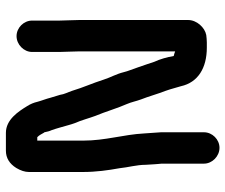

<svg xmlns="http://www.w3.org/2000/svg" viewBox="-78 -644 782 667"><g transform="rotate(90 313.5 -311.0)"><path d="M161 -31V-126C161 -145 159 -172 159 -195V-528C165 -526 169 -524 175 -523C179 -500 186 -475 195 -456L203 -432C207 -420 211 -409 214 -400L224 -372C227 -365 229 -357 231 -350C238 -322 249 -305 257 -280C270 -239 284 -210 296 -170C301 -155 308 -143 310 -128L320 -95C324 -79 330 -65 334 -50C337 -37 342 -25 349 -14C368 17 396 60 442 60H504C529 60 549 48 564 24C573 9 578 -6 578 -20V-208C578 -253 572 -296 565 -334C562 -365 553 -394 553 -426L551 -458C550 -467 550 -475 549 -481V-628C549 -657 523 -682 494 -682C465 -682 440 -657 440 -628V-479C441 -463 443 -438 444 -421C448 -347 469 -286 469 -208V-49H457C449 -57 447 -63 441 -73C440 -73 440 -73 440 -74C438 -84 436 -92 433 -98C426 -117 421 -138 415 -158C413 -165 411 -172 408 -180C398 -202 391 -230 383 -251C369 -284 356 -329 342 -360C335 -376 332 -393 326 -409C316 -434 306 -470 296 -495L291 -510C288 -519 283 -539 280 -548C267 -607 217 -638 146 -638H128C119 -638 111 -637 102 -636C76 -631 50 -603 50 -573V-195C50 -172 52 -146 52 -126V-31C52 -2 77 23 106 23C135 23 161 -2 161 -31Z"/></g></svg>

Font: Electronic
Style: ExHv
Weight: 900
Version: Version 1.011